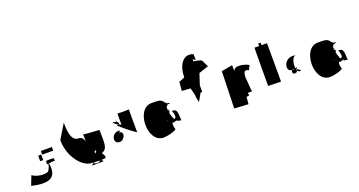

<svg xmlns="http://www.w3.org/2000/svg" viewBox="-41 -1297 3506 1873"><g transform="rotate(-20 1712.5 -361.0)"><path d="M50 -32C263 18 311 -50 289 -180C312 -183 348 -187 352 -185C351 -189 351 -211 350 -210C350 -215 269 -214 269 -210L268 -176C268 -176 274 -178 282 -179C277 -142 266 -130 257 -112C247 -92 148 -85 88 -130C88 -130 50 -33 50 -32ZM215 -228C215 -229 247 -229 247 -228V-286C247 -286 216 -287 216 -286ZM256 -282H370V-320H256Z M470 -354C470 -180 588 -39 684 -40C700 -40 707 -40 709 -38C682 -37 685 -34 698 -30C681 -23 656 -15 705 -15C721 -15 777 -16 777 -16H797C794 -22 787 -29 783 -36C791 -36 806 -37 806 -37C844 -37 828 -67 808 -97C876 -119 864 -182 864 -317C864 -319 699 -324 699 -333C699 -189 710 -309 649 -309C588 -310 560 -359 560 -503C560 -503 471 -354 470 -354ZM698 -30C706 -33 711 -36 709 -38H710C718 -37 747 -37 749 -36C789 -36 755 -27 737 -19C724 -23 708 -27 698 -30ZM731 -86C731 -86 718 -85 739 -86C739 -86 713 -84 712 -84C712 -84 711 -86 731 -86ZM746 -114C744 -128 744 -140 757 -143C771 -139 758 -127 746 -114Z M1013.4 -139C1046.4 -139 1090.4 -196 1053.4 -225C1005.4 -229 1075.4 -238 1035.4 -246C955.4 -246 937.4 -135 1013.4 -139ZM1013.4 -342C989.4 -349 1043.4 -311 1053.4 -301C1037.4 -305 1037.4 -297 1049.4 -285C1048.4 -286 1050.4 -287 1053.4 -289C1055.4 -287 1054.4 -288 1057.4 -290C1058.4 -286 1055.4 -282 1057.4 -282C1099.4 -242 1199.4 -168 1201.4 -170C1201.4 -170 1199.4 -402 1201.4 -407C1198.4 -406 1085.4 -405 1082.4 -407C1083.4 -403 1080.4 -297 1082.4 -294C1076.4 -295 1070.4 -298 1066.4 -298C1065.4 -302 1064.4 -306 1062.4 -311C1063.4 -312 1064.4 -312 1066.4 -313C1065.4 -319 1060.4 -323 1053.4 -328C1050.4 -338 1046.4 -348 1041.4 -353C1040.4 -348 1043.4 -340 1047.4 -332C1035.4 -338 1022.4 -342 1013.4 -342ZM1055.4 -300C1056.4 -304 1057.4 -307 1060.4 -309C1060.4 -306 1059.4 -302 1059.4 -299C1057.4 -300 1056.4 -300 1055.4 -300Z M1428.1 -33C1461.6 -33 1538.7 -48.5 1561.1 -70C1554.1 -63 1555.1 -64 1558.1 -66C1557.1 -64 1557.1 -63 1562.1 -68C1561.1 -68 1559.1 -67 1558.1 -66C1559.5 -67.4 1560.8 -69.6 1562.1 -71C1564.1 -69 1542.1 -125 1562.1 -146C1562.1 -146 1561.1 -131 1582.1 -141C1582.1 -141 1575.1 -133 1587.1 -145C1587.1 -145 1590.1 -141 1590.1 -144C1596.1 -144 1606.1 -145 1608.1 -150C1608.1 -150 1610.1 -151 1610.1 -151C1610.1 -148 1610.1 -144 1608.1 -143V-138H1609.1C1619.1 -138 1641.1 -135 1646.1 -132C1643.1 -234 1639.1 -249 1590.1 -250C1603.1 -222 1614.1 -168 1584.1 -168C1584.1 -168 1576.1 -185 1568.1 -207C1567.1 -206 1564.1 -205 1562.1 -204C1563.1 -206 1565.1 -207 1568.1 -209C1565.1 -218 1562.1 -228 1559.1 -239C1565.1 -246 1567.1 -256 1568.1 -266H1564.1C1556.1 -266 1553.1 -266 1553.1 -271C1554.1 -272 1556.1 -273 1558.1 -275L1566.1 -272V-278C1565.1 -277 1561.1 -276 1559.1 -275C1559.1 -276 1554.1 -282 1558.1 -282H1553.1C1553.1 -307 1564.1 -326 1594.1 -326C1608.1 -326 1594.1 -331 1579.1 -337C1579.1 -336 1579.1 -335 1577.1 -334C1574.1 -336 1567.1 -338 1562.1 -340H1573.1C1564.1 -344 1556.1 -347 1553.1 -351C1533.1 -391 1496.1 -390 1428.1 -390C1261.1 -390 1256.1 -33 1428.1 -33ZM1516.1 -172C1514.1 -174 1518.1 -175 1525.1 -176C1520.1 -170 1516.1 -167 1516.1 -172ZM1568.1 -207C1570.1 -208 1571.1 -209 1570.1 -210C1569.1 -210 1569.1 -209 1568.1 -209ZM1573.1 -340 1579.1 -337C1579.1 -338 1577.1 -340 1573.1 -340ZM1604.1 -179C1604.1 -181 1606.1 -184 1608.1 -188C1609.1 -187 1608.1 -187 1608.1 -186L1610.1 -188C1611.1 -186 1606.1 -181 1604.1 -179ZM1646.1 -129C1648.1 -130 1648.1 -131 1646.1 -132Z M1748 -400 1837 -394 1856 -319C1853 -292 1869 -249 1869 -241L1911 -316C1910 -316 1910 -317 1911 -320C1919 -321 1930 -323 1932 -324V-392C1938 -410 1943 -423 1942 -422C1942 -426 1970 -505 1970 -506C1972 -506 2066 -539 2070 -538C2069 -540 2039 -605 2039 -603C2039 -623 1954 -631 1952 -633C1952 -669 1964 -644 1978 -636C1980 -636 1977 -696 1979 -697C1891 -737 1816 -658 1816 -516L1756 -492ZM1869 -241C1869 -241 1868 -240 1868 -240C1868 -240 1869 -240 1869 -240Z M2170 -64C2170 -64 2304 -56 2315 -56L2322 -130C2324 -130 2350 -132 2350 -134C2350 -136 2349 -162 2347 -162H2391C2386 -162 2380 -305 2377 -303C2377 -365 2390 -391 2433 -365C2431 -367 2456 -410 2456 -410C2432 -431 2316 -466 2296 -408L2295 -468L2181 -448C2181 -447 2170 -64 2170 -64Z M2556 -158C2556 -158 2689 -153 2689 -155C2689 -156 2689 -552 2688 -553C2688 -553 2660 -554 2631 -554C2631 -555 2632 -555 2632 -555C2631 -555 2631 -580 2632 -580H2606V-554H2558C2557 -554 2556 -158 2556 -158Z M2828.1 -223C2814.1 -199 2824.1 -169 2868.1 -190C2867.1 -190 2868.1 -197 2871.1 -206C2869.1 -210 2867.1 -216 2866.1 -221C2869.1 -220 2872.1 -219 2875.1 -217C2878.1 -226 2881.1 -233 2882.1 -234C2876.1 -232 2870.1 -231 2865.1 -229C2858.1 -277 2875.1 -350 2913.1 -346C2792.1 -381 2751.1 -229 2828.1 -223ZM2828.1 -223C2834.1 -230 2843.1 -230 2855.1 -226C2844.1 -224 2835.1 -223 2828.1 -223ZM2871.1 -206C2879.1 -189 2893.1 -182 2912.1 -193C2900.1 -201 2887.1 -210 2875.1 -217C2874.1 -214 2872.1 -209 2871.1 -206ZM2913.1 -346C2918.1 -345 2923.1 -343 2928.1 -341C2923.1 -344 2918.1 -346 2913.1 -346Z M3155.1 -33C3188.6 -33 3265.7 -48.5 3288.1 -70C3281.1 -63 3282.1 -64 3285.1 -66C3284.1 -64 3284.1 -63 3289.1 -68C3288.1 -68 3286.1 -67 3285.1 -66C3286.5 -67.4 3287.8 -69.6 3289.1 -71C3291.1 -69 3269.1 -125 3289.1 -146C3289.1 -146 3288.1 -131 3309.1 -141C3309.1 -141 3302.1 -133 3314.1 -145C3314.1 -145 3317.1 -141 3317.1 -144C3323.1 -144 3333.1 -145 3335.1 -150C3335.1 -150 3337.1 -151 3337.1 -151C3337.1 -148 3337.1 -144 3335.1 -143V-138H3336.1C3346.1 -138 3368.1 -135 3373.1 -132C3370.1 -234 3366.1 -249 3317.1 -250C3330.1 -222 3341.1 -168 3311.1 -168C3311.1 -168 3303.1 -185 3295.1 -207C3294.1 -206 3291.1 -205 3289.1 -204C3290.1 -206 3292.1 -207 3295.1 -209C3292.1 -218 3289.1 -228 3286.1 -239C3292.1 -246 3294.1 -256 3295.1 -266H3291.1C3283.1 -266 3280.1 -266 3280.1 -271C3281.1 -272 3283.1 -273 3285.1 -275L3293.1 -272V-278C3292.1 -277 3288.1 -276 3286.1 -275C3286.1 -276 3281.1 -282 3285.1 -282H3280.1C3280.1 -307 3291.1 -326 3321.1 -326C3335.1 -326 3321.1 -331 3306.1 -337C3306.1 -336 3306.1 -335 3304.1 -334C3301.1 -336 3294.1 -338 3289.1 -340H3300.1C3291.1 -344 3283.1 -347 3280.1 -351C3260.1 -391 3223.1 -390 3155.1 -390C2988.1 -390 2983.1 -33 3155.1 -33ZM3243.1 -172C3241.1 -174 3245.1 -175 3252.1 -176C3247.1 -170 3243.1 -167 3243.1 -172ZM3295.1 -207C3297.1 -208 3298.1 -209 3297.1 -210C3296.1 -210 3296.1 -209 3295.1 -209ZM3300.1 -340 3306.1 -337C3306.1 -338 3304.1 -340 3300.1 -340ZM3331.1 -179C3331.1 -181 3333.1 -184 3335.1 -188C3336.1 -187 3335.1 -187 3335.1 -186L3337.1 -188C3338.1 -186 3333.1 -181 3331.1 -179ZM3373.1 -129C3375.1 -130 3375.1 -131 3373.1 -132Z"/></g></svg>

Font: Getaway
Style: Regular
Weight: 400
Version: Version 0.1